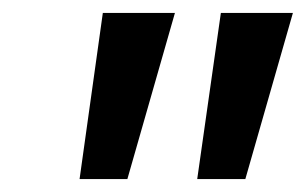

<svg xmlns="http://www.w3.org/2000/svg" viewBox="-20 -734 475 298"><path d="M286.1 -456.1 322.8 -713.9H434.6L360.8 -456.1ZM103.5 -456.1 139.6 -713.9H251.5L177.7 -456.1Z"/></svg>

Font: Open Sans SemiBold
Style: Italic
Weight: 600
Italic angle: -12°
Designer: Monotype Design Team
Foundry: Monotype Imaging Inc.
Version: Version 3.003; ttfautohint (v1.8.4)